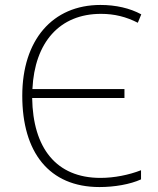

<svg xmlns="http://www.w3.org/2000/svg" viewBox="-20 -745 640 776"><path d="M382 11C443 11 506 0 550 -20V-57C501 -38 442 -26 386 -26C207 -26 113 -147 110 -349H483V-385H111C120 -574 221 -689 388 -689C443 -689 490 -677 537 -653L551 -687C505 -712 448 -725 386 -725C192 -725 70 -583 70 -358C70 -130 178 11 382 11Z"/></svg>

Font: Noto Sans Mono ExtraLight
Style: Regular
Weight: 200
Designer: Monotype Design Team
Foundry: Monotype Imaging Inc.
Version: Version 2.014